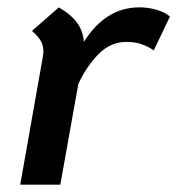

<svg xmlns="http://www.w3.org/2000/svg" viewBox="-20 -502 482 522"><path d="M442 -457 398 -365Q382 -376 364.5 -382Q347 -388 323 -388Q281 -388 248.5 -355.5Q216 -323 193 -274L144 0H35L96 -345Q98 -357 98 -362Q98 -378 91 -390.5Q84 -403 67 -418L140 -482Q174 -462 190 -439.5Q206 -417 208 -388Q267 -482 359 -482Q383 -482 405.5 -475.5Q428 -469 442 -457Z"/></svg>

Font: KoHo SemiBold
Style: Italic
Weight: 600
Italic angle: -10°
Version: Version 1.000; ttfautohint (v1.6)